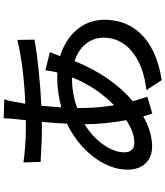

<svg xmlns="http://www.w3.org/2000/svg" viewBox="52 -892 896 1040"><g transform="rotate(-90 500.0 -372.0)"><path d="M737 -550 639 -574C637 -557 632 -526 627 -509L598 -510C548 -510 491 -502 438 -488C441 -525 444 -562 447 -596C570 -602 704 -615 805 -633L804 -726C698 -701 583 -688 458 -683L470 -749C473 -764 477 -782 482 -797L379 -800C379 -786 378 -765 376 -747L369 -680H314C263 -680 175 -687 140 -693L143 -600C186 -598 264 -593 311 -593H360C356 -550 352 -503 350 -457C211 -392 101 -259 101 -130C101 -38 158 4 227 4C281 4 338 -15 390 -44L405 5L496 -22C488 -47 479 -73 472 -101C553 -168 634 -277 689 -416C772 -390 816 -328 816 -258C816 -143 718 -48 532 -27L586 56C824 19 913 -111 913 -254C913 -367 837 -458 716 -494ZM601 -430C562 -332 508 -259 450 -202C441 -256 435 -315 435 -378V-402C479 -418 533 -430 594 -430ZM369 -136C325 -107 282 -92 248 -92C212 -92 195 -111 195 -148C195 -220 258 -308 347 -362C347 -285 356 -206 369 -136Z"/></g></svg>

Font: Noto Sans TC Medium
Style: Regular
Weight: 500
Designer: Ryoko NISHIZUKA 西塚涼子 (kana, bopomofo & ideographs); Paul D. Hunt (Latin, Greek & Cyrillic); Sandoll Communications 산돌커뮤니
Foundry: Adobe
Version: Version 2.004;hotconv 1.0.118;makeotfexe 2.5.65603